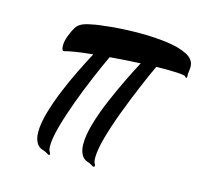

<svg xmlns="http://www.w3.org/2000/svg" viewBox="-76 -533 679 638"><g transform="rotate(15 263.5 -213.5)"><path d="M138 19Q132 16 129 14Q126 12 118 10Q103 5 96 -9.5Q89 -24 89 -44Q89 -73 100 -111.5Q111 -150 128 -191.5Q145 -233 164 -271.5Q183 -310 199 -340Q167 -337 141.5 -333Q116 -329 102 -325H101Q94 -325 94 -343Q94 -358 101 -376Q109 -397 116 -408Q123 -419 135 -425Q147 -431 170 -435Q187 -439 233.5 -443.5Q280 -448 333 -448Q380 -448 423 -442.5Q466 -437 494 -423Q522 -409 522 -383Q522 -376 520.5 -366.5Q519 -357 520 -351Q521 -346 518 -345Q515 -344 513 -348Q511 -352 482.5 -353.5Q454 -355 412 -354Q396 -320 376 -272.5Q356 -225 337 -174.5Q318 -124 306 -80.5Q294 -37 294 -11Q294 6 299 12Q300 13 300 16Q300 23 292 19Q286 16 283.5 14Q281 12 273 10Q258 5 251 -9.5Q244 -24 244 -44Q244 -75 256 -116Q268 -157 286.5 -200.5Q305 -244 324.5 -284Q344 -324 359 -352Q334 -351 307 -349Q280 -347 254 -345Q238 -311 218 -264Q198 -217 180 -168Q162 -119 150.5 -77Q139 -35 139 -10Q139 5 144 12Q146 16 146 17Q146 24 138 19Z"/></g></svg>

Font: Praise
Style: Regular
Weight: 400
Designer: Robert E. Leuschke
Foundry: Robert E. Leuschke
Version: Version 1.100; ttfautohint (v1.8.3)